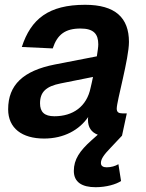

<svg xmlns="http://www.w3.org/2000/svg" viewBox="-20 -566 608 801"><path d="M379 215C423 215 465 203 485 189L474 119C461 127 443 132 425 132C411 132 401 127 401 114C401 97 414 79 441 51L489 0L509 -93H491C475 -93 467 -98 467 -113C467 -144 518 -322 518 -391C518 -492 461 -546 335 -546C183 -546 109 -487 71 -370L200 -364C219 -422 252 -447 316 -447C371 -447 390 -424 390 -381C390 -369 387 -351 384 -331L209 -297C77 -271 14 -212 14 -110C14 -31 72 12 164 12C247 12 311 -24 348 -78C347 -74 347 -70 347 -66C347 -35 361 -14 388 -4L361 20C313 63 288 99 288 147C288 194 322 215 379 215ZM147 -135C147 -183 173 -206 233 -218L368 -245C364 -227 361 -211 358 -200C342 -121 284 -81 207 -81C165 -81 147 -99 147 -135Z"/></svg>

Font: Geist SemiBold
Style: Italic
Weight: 600
Italic angle: -12°
Designer: Basement.studio, Andrés Briganti, Mateo Zaragoza
Foundry: Basement.studio, Vercel, Andrés Briganti, Guido Ferreyra, Mateo Zaragoza
Version: Version 1.500